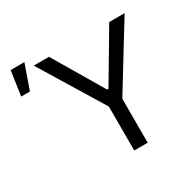

<svg xmlns="http://www.w3.org/2000/svg" viewBox="-163 -924 1109 1097"><g transform="rotate(-30 392.0 -375.5)"><path d="M265.6 -707H165L419.9 -290V0H508.8V-290L764.6 -707H663.1L468.8 -378.9H460ZM38.1 -751 14.6 -589.8H72.3L128.9 -751Z"/></g></svg>

Font: Pretendard Variable
Style: Regular
Weight: 400
Designer: Base glyphs from Inter by Rasmus Andersson; Hangeul glyphs from Noto Sans CJK(Source Han Sans) by Jang Soo-young and Kan
Foundry: Kil Hyung-jin
Version: Version 1.309;Glyphs 3.2 (3225)